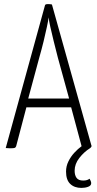

<svg xmlns="http://www.w3.org/2000/svg" viewBox="-20 -724 476 939"><path d="M378 195Q344 195 323.5 175.5Q303 156 303 115Q303 89 314.5 65.5Q326 42 343.5 23Q361 4 379 -9L328 -199H109L59 -9Q57 -3 52.5 -1Q48 1 36 1Q32 1 24.5 1Q17 1 8 0L200 -698Q201 -704 215 -704Q220 -704 225.5 -703.5Q231 -703 234 -702L426 -16Q429 -10 427 -6.5Q425 -3 420 1Q391 19 368 48.5Q345 78 345 111Q345 133 354.5 146Q364 159 387 159Q398 159 405.5 156.5Q413 154 418 150Q421 155 423.5 161Q426 167 426 172Q426 184 411 189.5Q396 195 378 195ZM118 -242H318L263 -442Q252 -484 242.5 -523Q233 -562 226 -593Q219 -624 218 -639Q216 -624 209.5 -593Q203 -562 193.5 -523Q184 -484 172 -442Z"/></svg>

Font: Yanone Kaffeesatz ExtraLight Light
Style: Regular
Weight: 300
Version: Version 2.003